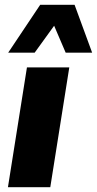

<svg xmlns="http://www.w3.org/2000/svg" viewBox="-20 -778 403 798"><path d="M13 0 92 -498H268L189 0ZM14 -559 147 -758H290L363 -559H253L205 -671L124 -559Z"/></svg>

Font: Nunito Sans 10pt SemiCondensed Black
Style: Italic
Weight: 900
Width: 4
Italic angle: -9°
Designer: Vernon Adams
Foundry: Vernon Adams
Version: Version 3.101;gftools[0.9.27]